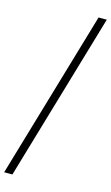

<svg xmlns="http://www.w3.org/2000/svg" viewBox="-194 -798 639 1104"><g transform="rotate(15 125.5 -246.0)"><path d="M-46.5 254 247.5 -746H296.5L2.5 254Z"/></g></svg>

Font: Newsreader 36pt
Style: Italic
Weight: 400
Italic angle: -17°
Designer: Hugues Gentile
Foundry: Production Type
Version: Version 1.003